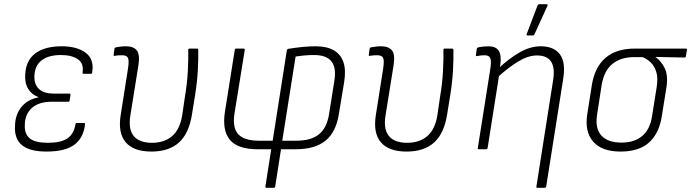

<svg xmlns="http://www.w3.org/2000/svg" viewBox="-20 -716 3315 921"><path d="M203 11Q122 11 85 -20Q48 -51 52 -113Q53 -166 82.5 -202.5Q112 -239 165 -249V-250Q132 -262 115 -290Q98 -318 101 -359Q104 -426 149.5 -460Q195 -494 276 -494Q350 -494 391.5 -462.5Q433 -431 422 -368Q422 -362 416 -362H381Q375 -362 376 -368Q383 -411 354 -431.5Q325 -452 272 -452Q212 -452 179 -426Q146 -400 145 -350Q144 -310 167.5 -288.5Q191 -267 238 -267H313Q319 -267 318 -260L314 -234Q314 -228 307 -228H228Q167 -228 133.5 -198.5Q100 -169 99 -117Q97 -73 123 -52Q149 -31 210 -31Q271 -31 302.5 -51.5Q334 -72 342 -120Q342 -126 348 -126H383Q389 -126 388 -120Q381 -55 337 -22Q293 11 203 11Z M706 11Q621 11 583 -33.5Q545 -78 559 -165L594 -387Q600 -427 593.5 -439Q587 -451 566 -451Q559 -451 549.5 -450.5Q540 -450 530 -448Q524 -447 525 -453L529 -482Q530 -486 531.5 -487Q533 -488 536 -489Q546 -491 559 -492.5Q572 -494 584 -494Q620 -494 636 -474.5Q652 -455 644 -403L605 -160Q595 -95 622 -63Q649 -31 709 -31Q768 -31 805.5 -63Q843 -95 854 -163L867 -252Q878 -317 881 -375.5Q884 -434 883 -476Q883 -483 889 -483H924Q931 -483 931 -476Q932 -436 929 -380Q926 -324 916 -261L901 -168Q887 -77 839 -33Q791 11 706 11Z M1258 185Q1252 185 1253 179L1281 0H1216Q1121 0 1083 -45Q1045 -90 1059 -180L1106 -476Q1107 -483 1113 -483H1148Q1155 -483 1154 -476L1105 -173Q1094 -104 1122.5 -72.5Q1151 -41 1222 -41H1288L1356 -475Q1358 -481 1364 -482Q1396 -487 1428.5 -490.5Q1461 -494 1494 -494Q1548 -494 1581.5 -474.5Q1615 -455 1627.5 -417.5Q1640 -380 1631 -323L1606 -172Q1593 -84 1542.5 -42Q1492 0 1397 0H1328L1300 179Q1299 185 1293 185ZM1334 -41H1401Q1473 -41 1511 -72.5Q1549 -104 1559 -172L1584 -329Q1594 -392 1569.5 -422Q1545 -452 1487 -452Q1462 -452 1440 -450Q1418 -448 1398 -445Z M1930 11Q1845 11 1807 -33.5Q1769 -78 1783 -165L1818 -387Q1824 -427 1817.5 -439Q1811 -451 1790 -451Q1783 -451 1773.5 -450.5Q1764 -450 1754 -448Q1748 -447 1749 -453L1753 -482Q1754 -486 1755.5 -487Q1757 -488 1760 -489Q1770 -491 1783 -492.5Q1796 -494 1808 -494Q1844 -494 1860 -474.5Q1876 -455 1868 -403L1829 -160Q1819 -95 1846 -63Q1873 -31 1933 -31Q1992 -31 2029.5 -63Q2067 -95 2078 -163L2091 -252Q2102 -317 2105 -375.5Q2108 -434 2107 -476Q2107 -483 2113 -483H2148Q2155 -483 2155 -476Q2156 -436 2153 -380Q2150 -324 2140 -261L2125 -168Q2111 -77 2063 -33Q2015 11 1930 11Z M2559 185Q2551 185 2553 179L2633 -330Q2653 -450 2556 -450Q2514 -450 2466.5 -421.5Q2419 -393 2362 -341L2368 -385Q2422 -436 2473 -465Q2524 -494 2574 -494Q2637 -494 2666 -455Q2695 -416 2681 -334L2600 179Q2598 185 2592 185ZM2278 0Q2270 0 2272 -6L2332 -386Q2338 -425 2331.5 -438Q2325 -451 2304 -451Q2295 -451 2286 -450Q2277 -449 2269 -447Q2261 -446 2263 -453L2267 -481Q2268 -485 2269.5 -486.5Q2271 -488 2274 -489Q2284 -491 2297.5 -492.5Q2311 -494 2322 -494Q2358 -494 2372 -473Q2386 -452 2380 -406L2376 -382L2375 -361L2319 -6Q2317 0 2311 0ZM2510 -546Q2507 -546 2506 -548.5Q2505 -551 2507 -554L2559 -691Q2561 -694 2563.5 -695Q2566 -696 2570 -696H2602Q2605 -696 2606.5 -694Q2608 -692 2606 -688L2544 -552Q2542 -546 2534 -546Z M2957 11Q2867 11 2825.5 -36.5Q2784 -84 2797 -168L2819 -308Q2833 -394 2884.5 -438.5Q2936 -483 3026 -483H3270Q3277 -483 3275 -476L3270 -446Q3269 -440 3263 -440L3125 -443V-442Q3152 -423 3169 -388Q3186 -353 3176 -292L3155 -161Q3143 -79 3095 -34Q3047 11 2957 11ZM2961 -32Q3024 -32 3061.5 -64.5Q3099 -97 3108 -160L3130 -298Q3137 -343 3128 -371.5Q3119 -400 3101 -417Q3083 -434 3062 -442H3021Q2959 -442 2918.5 -410Q2878 -378 2866 -308L2844 -165Q2834 -99 2865 -65.5Q2896 -32 2961 -32Z"/></svg>

Font: Sofia Sans Semi Condensed Light
Style: Italic
Weight: 300
Italic angle: -9°
Version: Version 4.100